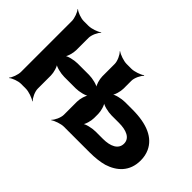

<svg xmlns="http://www.w3.org/2000/svg" viewBox="-93 -836 1143 1143"><g transform="rotate(45 478.5 -264.0)"><path d="M202 -374V-478C202 -502 219 -539 234 -552L232 -554C216 -542 176 -528 152 -528H111C87 -528 50 -542 37 -554L35 -552C47 -539 61 -502 61 -478V-50C61 -26 47 11 35 24L37 26C50 14 87 0 111 0H152C176 0 216 14 232 26L234 24C219 11 202 -26 202 -50V-161C202 -185 191 -225 178 -237L176 -235C188 -222 234 -211 264 -211H360C390 -211 436 -222 448 -235L446 -237C433 -225 422 -185 422 -161V-50C422 -26 405 11 390 24L392 26C408 14 448 0 472 0H688C734 0 775 -5 807 -14C880 -37 938 -88 938 -181C938 -208 933 -232 923 -254C891 -324 813 -361 688 -361H626C596 -361 549 -350 537 -337L539 -335C552 -347 563 -387 563 -411V-478C563 -502 581 -539 596 -552L593 -554C577 -542 537 -528 513 -528H472C448 -528 408 -542 392 -554L390 -552C405 -539 422 -502 422 -478V-374C422 -350 433 -310 446 -298L448 -300C436 -313 390 -324 360 -324H264C234 -324 188 -313 176 -300L178 -298C191 -310 202 -350 202 -374ZM797 -182C797 -134 750 -113 688 -113H626C596 -113 549 -102 537 -89L539 -87C552 -99 563 -139 563 -163V-198C563 -222 552 -262 539 -274L537 -272C549 -259 596 -248 626 -248H688C749 -248 797 -229 797 -182Z"/></g></svg>

Font: Asimov
Style: EdgeWide
Weight: 500
Designer: Google
Version: Version 2.000980: 2014